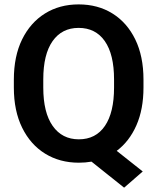

<svg xmlns="http://www.w3.org/2000/svg" viewBox="-20 -741 729 886"><path d="M642.1 -373.5V-336.9Q642.1 -236.8 609.4 -162.6Q576.7 -88.4 518.6 -44.9L638.7 50.3L552.7 125L402.3 4.9Q374 9.8 343.8 9.8Q255.9 9.8 188.2 -32Q120.6 -73.7 82.3 -151.6Q43.9 -229.5 43.9 -336.9V-373.5Q43.9 -481.4 82 -559.1Q120.1 -636.7 187.5 -678.7Q254.9 -720.7 342.8 -720.7Q431.6 -720.7 499 -678.7Q566.4 -636.7 604.2 -559.1Q642.1 -481.4 642.1 -373.5ZM506.3 -336.9V-374.5Q506.3 -490.2 463.6 -551.3Q420.9 -612.3 342.8 -612.3Q265.6 -612.3 222.7 -551.3Q179.7 -490.2 179.7 -374.5V-336.9Q179.7 -221.7 223.1 -159.9Q266.6 -98.1 343.8 -98.1Q421.9 -98.1 464.1 -159.9Q506.3 -221.7 506.3 -336.9Z"/></svg>

Font: Vazirmatn RD SemiBold
Style: Regular
Weight: 600
Designer: Saber Rastikerdar
Foundry: Saber Rastikerdar
Version: Version 32.102